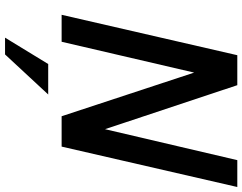

<svg xmlns="http://www.w3.org/2000/svg" viewBox="-119 -611 952 754"><g transform="rotate(90 357.0 -234.0)"><path d="M38.1 0 196.8 -689.9H314.5L487.3 -170.4L608.9 -689.9H714.4L555.7 0H436.5L265.1 -520.5L144 0ZM127.9 222.2 231.4 52.7H351.1L193.8 222.2Z"/></g></svg>

Font: Acari Sans SemiBold
Style: Italic
Weight: 600
Italic angle: -13°
Designer: Alfredo Marco Pradil and Stefan Peev
Foundry: Hanken Design Co.
Version: Version 1.045;January 11, 2019;FontCreator 11.5.0.2425 64-bi